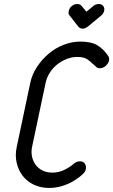

<svg xmlns="http://www.w3.org/2000/svg" viewBox="-20 -931 561 951"><path d="M344 -119Q359 -132 376 -132Q393 -132 400.5 -120Q408 -108 405 -93Q402 -79 391 -70H392Q356 -37 312.5 -18.5Q269 0 224 0Q182 0 148 -16Q114 -32 92.5 -60Q71 -88 62.5 -125Q54 -162 63 -204L130 -521Q139 -563 163.5 -600Q188 -637 221 -665Q254 -693 295 -709Q336 -725 378 -725Q432 -725 462.5 -706.5Q493 -688 515 -655Q523 -645 520 -631Q517 -617 504 -605Q491 -593 474 -593Q463 -593 456 -600L441 -614V-613Q430 -625 413 -637Q396 -649 362 -649Q337 -649 312 -639.5Q287 -630 265.5 -613.5Q244 -597 228 -573Q212 -549 206 -521L139 -204Q134 -181 138 -158.5Q142 -136 154.5 -117.5Q167 -99 188.5 -87.5Q210 -76 240 -76Q272 -76 300.5 -90.5Q329 -105 344 -119ZM325 -854Q320 -858 319.5 -864.5Q319 -871 321 -878Q324 -892 336 -901.5Q348 -911 362 -911Q377 -911 384 -902L408 -873L443 -902Q454 -911 469 -911Q483 -911 491 -901.5Q499 -892 496 -878Q493 -863 480 -853L416 -800Q401 -789 390 -789Q376 -789 367 -800Z"/></svg>

Font: VDS Compensated
Style: Light Italic
Weight: 300
Italic angle: -12°
Designer: artmaker
Foundry: artmaker
Version: Version 1.000 2012 initial release